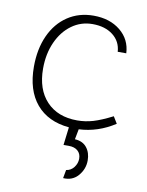

<svg xmlns="http://www.w3.org/2000/svg" viewBox="-84 -569 659 862"><g transform="rotate(10 245.5 -138.0)"><path d="M359 136Q359 175 333 205.5Q307 236 264 233L271 195Q293 192 306.5 174Q320 156 320 135Q320 112 305 99Q290 86 264 86H240L250 4Q153 -5 100.5 -67.5Q48 -130 48 -237Q48 -318 76 -379.5Q104 -441 155 -475Q206 -509 273 -509Q347 -509 395 -470Q443 -431 446 -368H407Q404 -415 368 -443Q332 -471 275 -471Q222 -471 180 -440.5Q138 -410 114 -356.5Q90 -303 90 -236Q90 -141 141 -87Q192 -33 281 -33Q318 -33 353.5 -43.5Q389 -54 440 -80L459 -49Q382 1 295 5L286 52Q322 54 340.5 77.5Q359 101 359 136Z"/></g></svg>

Font: Bellota Light
Style: Regular
Weight: 300
Designer: Kemie Guaida
Foundry: Kemie Guaida
Version: Version 4.001